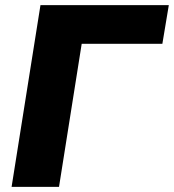

<svg xmlns="http://www.w3.org/2000/svg" viewBox="-20 -725 675 745"><path d="M25 0 137 -705H635L610 -555H297L209 0Z"/></svg>

Font: Nunito Sans 12pt Black
Style: Italic
Weight: 900
Italic angle: -9°
Designer: Vernon Adams
Foundry: Vernon Adams
Version: Version 3.101;gftools[0.9.27]